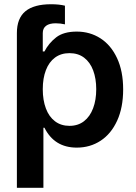

<svg xmlns="http://www.w3.org/2000/svg" viewBox="-20 -686 639 905"><path d="M220.7 -666Q258.8 -666 286.1 -659.2V-571.3Q264.2 -576.2 242.2 -576.2Q212.9 -576.2 197.3 -564.5Q181.6 -552.7 181.6 -530.3V-443.4H189.5Q209.5 -482.4 244.6 -509.8Q279.8 -537.1 341.8 -537.1Q403.8 -537.1 453.4 -505.4Q502.9 -473.6 531.7 -412.1Q560.5 -350.6 560.5 -264.6Q560.5 -179.2 532.2 -117.2Q503.9 -55.2 454.3 -22.7Q404.8 9.8 341.8 9.8Q236.3 9.8 189.5 -84H184.6V199.2H59.6V-530.3Q59.6 -599.6 99.6 -632.8Q139.6 -666 220.7 -666ZM307.6 -92.8Q347.7 -92.8 376 -114.7Q404.3 -136.7 418.9 -175.8Q433.6 -214.8 433.6 -265.6Q433.6 -315.4 419.2 -354Q404.8 -392.6 376.5 -414.1Q348.1 -435.5 307.6 -435.5Q267.6 -435.5 239.3 -414.6Q210.9 -393.6 196.3 -355.2Q181.6 -316.9 181.6 -265.6Q181.6 -213.9 196.3 -174.8Q210.9 -135.7 239.3 -114.3Q267.6 -92.8 307.6 -92.8Z"/></svg>

Font: Pretendard SemiBold
Style: Regular
Weight: 600
Designer: Base glyphs from Inter by Rasmus Andersson; Hangeul glyphs from Noto Sans CJK(Source Han Sans) by Jang Soo-young and Kan
Foundry: Kil Hyung-jin
Version: Version 1.309